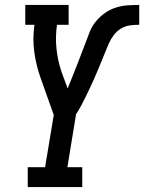

<svg xmlns="http://www.w3.org/2000/svg" viewBox="-20 -755 582 775"><path d="M92 0V-80H162L197 -291L144 -440Q126 -490 118.5 -544.5Q111 -599 119 -655H82V-735H257V-655H210Q203 -606 208 -558Q213 -510 228 -466L253 -398Q262 -421 271.5 -443.5Q281 -466 289.5 -489Q298 -512 307 -534.5Q316 -557 324.5 -580Q333 -603 342 -626Q351 -649 367 -668.5Q383 -688 403.5 -702.5Q424 -717 448 -724.5Q472 -732 495 -733.5Q518 -735 542 -735V-655Q523 -655 504 -652.5Q485 -650 468 -639.5Q451 -629 439 -613Q427 -597 419 -579Q411 -561 404 -543Q397 -525 389.5 -507Q382 -489 374.5 -471Q367 -453 359 -435Q351 -417 342.5 -399Q334 -381 325.5 -363.5Q317 -346 307.5 -328.5Q298 -311 287 -294L252 -80H312V0Z"/></svg>

Font: Iosevka Curly Slab Medium
Style: Italic
Weight: 500
Italic angle: -9°
Monospace: yes
Designer: Belleve Invis
Foundry: Belleve Invis
Version: Version 22.1.2; ttfautohint (v1.8.4)